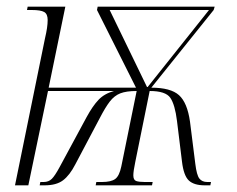

<svg xmlns="http://www.w3.org/2000/svg" viewBox="-20 -556 712 576"><path d="M115 -441Q119 -458 121 -471.5Q123 -485 123 -496Q123 -514 112.5 -520Q102 -526 75 -526H61L63 -536H176L126 -293H388L271 -526L273 -536H624L621 -526L434 -293Q492 -293 517 -270.5Q542 -248 550 -191L566 -64Q570 -31 578 -20.5Q586 -10 602 -10H613L611 0H594Q562 0 546.5 -14.5Q531 -29 526 -71L511 -193Q505 -242 491 -262.5Q477 -283 429 -283L386 -71Q383 -57 381.5 -46.5Q380 -36 380 -30Q380 -16 388.5 -13Q397 -10 414 -10H438L436 0H267L269 -10H286Q313 -10 325.5 -19Q338 -28 344 -57L390 -283Q359 -283 341 -276Q323 -269 309.5 -251.5Q296 -234 280 -203L206 -63Q189 -30 169 -15Q149 0 114 0H99L101 -10H111Q126 -10 135.5 -19.5Q145 -29 159 -55L240 -205Q258 -238 275.5 -256.5Q293 -275 322 -283H124L65 0H25ZM421 -295H423L607 -526H309Z"/></svg>

Font: Noto Serif Display Condensed ExtraLight
Style: Italic
Weight: 200
Width: 3
Italic angle: -12°
Designer: Monotype Design Team
Foundry: Monotype Imaging Inc.
Version: Version 2.009